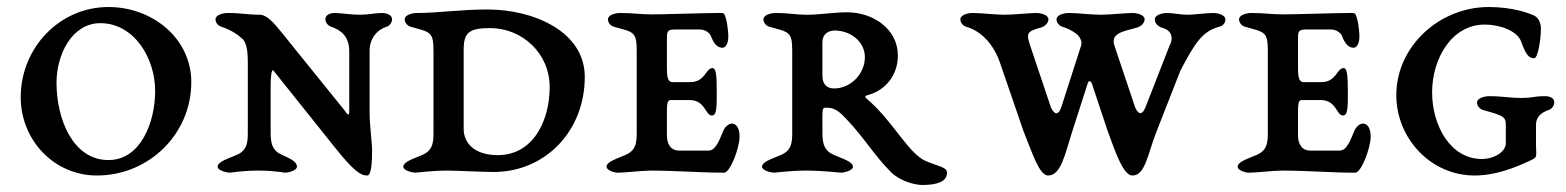

<svg xmlns="http://www.w3.org/2000/svg" viewBox="-20 -490 4461 547"><path d="M141 -254C141 -335 185 -424 266 -424C361 -424 422 -326 422 -231C422 -140 380 -34 289 -34C187 -34 141 -152 141 -254ZM289 -470C149 -470 39 -353 39 -213C39 -91 134 10 256 10C404 10 525 -108 525 -256C525 -381 414 -470 289 -470Z M975 -344V-174C975.3 -152 966 -171 958 -180L782 -398C757.5 -428.3 739 -448 720 -448C686 -448 668 -453 629 -453C614 -453 594 -447 594 -435C594 -426 600.5 -417.1 610 -414C640.4 -404.1 658.5 -390.5 671 -379C684.2 -366.8 686 -335 686 -315V-129C686 -92 689 -64 655 -49C633 -39 600 -30 600 -15C600 -5 622 1 633 2C640 2 669 -4 716 -4C764 -4 787 2 794 2C805 1 826 -5 826 -15C826 -30 805 -39 783 -49C749 -64 751 -92 751 -129V-245C751 -272 753.8 -295 759 -289L934 -70C987.1 -3.6 1007 10 1026 10C1039 10 1040 -32.4 1040 -62C1040 -84 1033 -134 1033 -167V-346C1033 -381 1056 -406.7 1082 -414C1089.7 -416.2 1097 -426 1097 -435C1097 -447 1083 -453 1068 -453C1049 -453 1030 -448 1005 -448C979 -448 950 -453 934 -453C919 -453 907 -447 907 -435C907 -426 914.5 -416.8 923 -414C951.5 -404.5 975 -386 975 -344Z M1301 -348C1301 -396 1315 -410 1376 -410C1468 -410 1546 -338 1546 -242C1546 -146 1499 -48 1398 -48C1333 -48 1301 -81.5 1301 -122.5ZM1255 -4C1279 -4 1356 0 1386 0C1533 0 1646 -116 1646 -271C1646 -401 1499 -463 1369 -463C1291 -463 1229 -453 1168 -453C1153 -453 1133 -447 1133 -435C1133 -426 1140 -417 1149 -414C1206 -398 1215 -401 1215 -344V-129C1215 -92 1218 -64 1184 -49C1162 -39 1129 -30 1129 -15C1129 -5 1151 1 1162 2C1169 2 1208 -4 1255 -4Z M1834 -4C1905 -4 1976 2 2043 2C2060 2 2087 -68 2087 -101C2087 -126 2077 -138 2065 -138C2055 -138 2044 -127 2040 -116C2030 -92 2019 -61 1999 -61H1915C1890 -61 1880 -81 1880 -104V-172C1880 -208 1885 -205 1898 -205H1944C1990 -205 1989 -161 2008 -161C2022 -161 2022 -184 2022 -229C2022 -275 2020 -296 2010 -296C1990 -296 1990 -256 1946 -256H1896C1881 -256 1880 -276 1880 -296V-382C1880 -401 1882 -406 1904 -406H1974C1989 -406 2002 -396 2005 -388C2014 -364 2025 -354 2038 -354C2051 -354 2055 -374 2055 -385C2055 -395 2052 -425 2049 -434C2043 -454 2044 -453 2028 -453C1986 -453 1873 -449 1838 -449C1802 -449 1786 -453 1747 -453C1732 -453 1712 -447 1712 -435C1712 -426 1719 -417 1728 -414C1785 -398 1794 -401 1794 -344V-129C1794 -92 1797 -64 1763 -49C1741 -39 1708 -30 1708 -15C1708 -5 1729 2 1741 2C1761 2 1809 -4 1834 -4Z M2323 -274V-370C2323 -391.3 2338 -403 2358 -403C2403 -403 2444 -371.8 2444 -327C2444 -280 2404 -238 2356 -238C2333 -238 2323 -253 2323 -274ZM2393 -455C2356 -455 2316 -448 2281 -448C2245 -448 2229 -453 2190 -453C2175 -453 2155 -447 2155 -435C2155 -426 2162 -417 2171 -414C2228 -398 2237 -401 2237 -344V-129C2237 -92 2240 -64 2206 -49C2184 -39 2151 -30 2151 -15C2151 -5 2173 1 2184 2C2191 2 2230 -4 2277 -4C2325 -4 2371 2 2378 2C2389 1 2410 -5 2410 -15C2410 -30 2377 -39 2355 -49C2321 -64 2323 -92 2323 -129V-158C2323 -187 2326 -183 2338 -183C2362 -183 2377.1 -165.6 2393 -149C2440.8 -99.3 2469.9 -48.1 2518 0C2544.9 26.9 2587 37 2608 37C2655 37 2678 25 2678 2C2678 -14 2654.8 -15.4 2618 -31C2567.4 -52.5 2523.5 -146.3 2450 -208C2442.3 -214.4 2444.3 -216.9 2452 -219C2504.2 -233 2538 -277 2538 -332C2538 -407 2468 -455 2393 -455Z M3046 -394C3057.2 -385.6 3063.7 -371.4 3060 -360L3004 -186C2994.3 -155.8 2981.4 -167.6 2974 -184L2915 -360C2903.2 -395.1 2905.4 -400.6 2944 -411C2958.5 -414.9 2967 -426 2967 -435C2967 -447 2947 -453 2932 -453C2912 -453 2869 -448 2842 -448C2815 -448 2777 -453 2751 -453C2736 -453 2716 -447 2716 -435C2716 -426 2723 -417 2732 -414C2789 -398 2817.9 -343.3 2828 -314L2896 -116C2921.5 -53 2941 10 2966 10C3003 10 3014.1 -51.1 3034 -113L3078 -250C3082.1 -263.4 3087.6 -261.3 3092 -248L3136 -116C3159.2 -52.1 3181 10 3206 10C3243 10 3249.2 -49.7 3274 -113L3343 -289C3385 -368.6 3405.7 -401.1 3454 -414C3466.6 -417.4 3471 -426 3471 -435C3471 -447 3451 -453 3436 -453C3416 -453 3383 -448 3363 -448C3342 -448 3323 -453 3305 -453C3290 -453 3270 -447 3270 -435C3270 -426 3276.5 -414.9 3291 -411C3314.2 -404.8 3326 -386.5 3312 -360L3244 -186C3232.5 -156.5 3221.4 -167.6 3214 -184L3155 -360C3143.2 -395.1 3179.4 -400.6 3218 -411C3232.5 -414.9 3241 -426 3241 -435C3241 -447 3221 -453 3206 -453C3186 -453 3143 -448 3116 -448C3089 -448 3051 -453 3025 -453C3010 -453 2990 -447 2990 -435C2990 -426 2997 -417 3006 -414C3021.3 -409.7 3035.6 -401.8 3046 -394Z M3632 -4C3703 -4 3774 2 3841 2C3858 2 3885 -68 3885 -101C3885 -126 3875 -138 3863 -138C3853 -138 3842 -127 3838 -116C3828 -92 3817 -61 3797 -61H3713C3688 -61 3678 -81 3678 -104V-172C3678 -208 3683 -205 3696 -205H3742C3788 -205 3787 -161 3806 -161C3820 -161 3820 -184 3820 -229C3820 -275 3818 -296 3808 -296C3788 -296 3788 -256 3744 -256H3694C3679 -256 3678 -276 3678 -296V-382C3678 -401 3680 -406 3702 -406H3772C3787 -406 3800 -396 3803 -388C3812 -364 3823 -354 3836 -354C3849 -354 3853 -374 3853 -385C3853 -395 3850 -425 3847 -434C3841 -454 3842 -453 3826 -453C3784 -453 3671 -449 3636 -449C3600 -449 3584 -453 3545 -453C3530 -453 3510 -447 3510 -435C3510 -426 3517 -417 3526 -414C3583 -398 3592 -401 3592 -344V-129C3592 -92 3595 -64 3561 -49C3539 -39 3506 -30 3506 -15C3506 -5 3527 2 3539 2C3559 2 3607 -4 3632 -4Z M4356 -77V-135C4356 -153 4366.4 -168.2 4393 -177C4400.6 -179.5 4408 -189 4408 -198C4408 -210 4397 -216 4382 -216C4348 -216 4349 -211 4314 -211C4278 -211 4262 -216 4223 -216C4208 -216 4188 -210 4188 -198C4188 -189 4195 -180 4204 -177C4261 -161 4270 -158 4270 -135V-82C4270 -57 4236 -37 4202 -37C4111 -37 4060 -134 4060 -227C4060 -323 4116 -420 4210 -420C4252 -420 4302.4 -402.9 4314 -371C4326 -338.1 4334 -324 4351 -324C4361 -324 4370 -375.5 4370 -410C4370 -424 4362.8 -440.4 4350 -446C4335.4 -452.4 4291 -470 4221 -470C4081 -470 3958 -358 3958 -219C3958 -96 4056 10 4181 10C4241 10 4295.8 -12.5 4334 -30C4363.1 -43.3 4356 -41 4356 -77Z"/></svg>

Font: EB Garamond SC 08
Style: Regular
Weight: 400
Version: Version 0.016